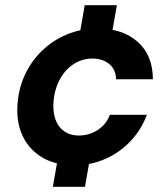

<svg xmlns="http://www.w3.org/2000/svg" viewBox="-20 -626 649 741"><path d="M184 95 214 -77H338L308 95ZM277 -434 307 -606H431L401 -434ZM265 12Q196 12 145.5 -17Q95 -46 69.5 -97Q44 -148 47 -215Q50 -279 74.5 -333.5Q99 -388 141 -429Q183 -470 238 -493Q293 -516 357 -516Q454 -516 512 -464Q570 -412 570 -320H428Q427 -358 401.5 -379Q376 -400 337 -400Q296 -400 262.5 -377.5Q229 -355 209 -316Q189 -277 186 -227Q185 -198 191 -175Q197 -152 210 -136Q223 -120 241.5 -111.5Q260 -103 284 -103Q311 -103 334.5 -112.5Q358 -122 376.5 -140Q395 -158 404 -183H547Q525 -125 483.5 -81Q442 -37 386 -12.5Q330 12 265 12Z"/></svg>

Font: DM Sans
Style: Bold Italic
Weight: 700
Italic angle: -10°
Designer: Colophon Foundry, Jonny Pinhorn
Foundry: Colophon Foundry
Version: Version 4.004;gftools[0.9.30]